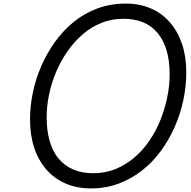

<svg xmlns="http://www.w3.org/2000/svg" viewBox="-20 -1035 1067 1074"><path d="M488 19Q411 19 348 -8Q285 -35 240 -86Q195 -137 171.5 -208Q148 -279 148 -367Q148 -440 163.5 -516Q179 -592 210.5 -664.5Q242 -737 287.5 -800.5Q333 -864 392.5 -912.5Q452 -961 525.5 -988Q599 -1015 684 -1015Q761 -1015 823.5 -988Q886 -961 930 -910.5Q974 -860 998 -789.5Q1022 -719 1022 -631Q1022 -553 1005.5 -475Q989 -397 957 -324.5Q925 -252 879 -189.5Q833 -127 773.5 -80.5Q714 -34 642.5 -7.5Q571 19 488 19ZM501 -66Q568 -66 625 -89Q682 -112 730 -152.5Q778 -193 815 -247Q852 -301 877 -363Q902 -425 915.5 -490.5Q929 -556 929 -620Q929 -695 912 -752.5Q895 -810 862 -850Q829 -890 781 -910Q733 -930 670 -930Q605 -930 547.5 -907Q490 -884 442.5 -843Q395 -802 357.5 -748Q320 -694 294 -632.5Q268 -571 254.5 -506.5Q241 -442 241 -378Q241 -304 258 -245.5Q275 -187 308 -147.5Q341 -108 389.5 -87Q438 -66 501 -66Z"/></svg>

Font: Playwrite AU NSW
Style: Regular
Weight: 400
Designer: Veronika Burian, José Scaglione
Foundry: TypeTogether
Version: Version 1.002